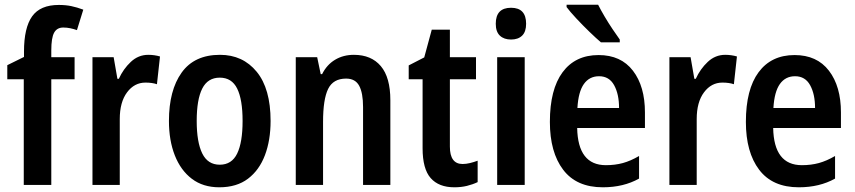

<svg xmlns="http://www.w3.org/2000/svg" viewBox="-20 -786 3633 816"><path d="M297 -449H198V0H81V-449H11V-509L82 -544V-567Q82 -668 116.5 -716.5Q151 -765 230 -765Q259 -765 283 -760Q307 -755 334 -745L307 -658Q293 -663 278.5 -666Q264 -669 249 -669Q222 -669 210 -647Q198 -625 198 -572V-543H297Z M610 -553Q636 -553 660 -546L647 -428Q627 -435 598 -435Q551 -435 520 -393.5Q489 -352 489 -280V0H373V-543H463L479 -451H485Q504 -493 536 -523Q568 -553 610 -553Z M1130 -272Q1130 -190 1106 -126.5Q1082 -63 1034 -26.5Q986 10 912 10Q843 10 795.5 -26Q748 -62 723 -125.5Q698 -189 698 -272Q698 -402 752 -477.5Q806 -553 915 -553Q1012 -553 1071 -481Q1130 -409 1130 -272ZM816 -272Q816 -182 839.5 -134Q863 -86 914 -86Q965 -86 988 -133.5Q1011 -181 1011 -272Q1011 -363 988 -409.5Q965 -456 914 -456Q863 -456 839.5 -409.5Q816 -363 816 -272Z M1484 -553Q1558 -553 1598.5 -505Q1639 -457 1639 -360V0H1523V-331Q1523 -391 1506.5 -421.5Q1490 -452 1451 -452Q1396 -452 1374.5 -408Q1353 -364 1353 -268V0H1237V-543H1328L1343 -471H1349Q1369 -511 1404 -532Q1439 -553 1484 -553Z M1946 -89Q1961 -89 1977.5 -93Q1994 -97 2010 -103V-12Q1989 -2 1964.5 4Q1940 10 1911 10Q1845 10 1810.5 -29Q1776 -68 1776 -156V-449H1717V-508L1783 -542L1815 -660H1892V-543H2003V-449H1892V-163Q1892 -89 1946 -89Z M2152 -753Q2216 -753 2216 -685Q2216 -651 2199 -634.5Q2182 -618 2152 -618Q2122 -618 2104.5 -634.5Q2087 -651 2087 -685Q2087 -753 2152 -753ZM2210 -543V0H2093V-543Z M2524 -552Q2619 -552 2670 -485.5Q2721 -419 2721 -308V-242H2433Q2436 -84 2555 -84Q2594 -84 2627 -93Q2660 -102 2696 -123V-27Q2630 10 2542 10Q2430 10 2373.5 -64.5Q2317 -139 2317 -268Q2317 -406 2371 -479Q2425 -552 2524 -552ZM2526 -462Q2485 -462 2461.5 -429Q2438 -396 2434 -327H2611Q2611 -386 2590 -424Q2569 -462 2526 -462ZM2522 -766Q2533 -744 2549.5 -716Q2566 -688 2583.5 -662Q2601 -636 2614 -618V-606H2534Q2514 -623 2485 -651Q2456 -679 2429 -708Q2402 -737 2388 -756V-766Z M3062 -553Q3088 -553 3112 -546L3099 -428Q3079 -435 3050 -435Q3003 -435 2972 -393.5Q2941 -352 2941 -280V0H2825V-543H2915L2931 -451H2937Q2956 -493 2988 -523Q3020 -553 3062 -553Z M3357 -552Q3452 -552 3503 -485.5Q3554 -419 3554 -308V-242H3266Q3269 -84 3388 -84Q3427 -84 3460 -93Q3493 -102 3529 -123V-27Q3463 10 3375 10Q3263 10 3206.5 -64.5Q3150 -139 3150 -268Q3150 -406 3204 -479Q3258 -552 3357 -552ZM3359 -462Q3318 -462 3294.5 -429Q3271 -396 3267 -327H3444Q3444 -386 3423 -424Q3402 -462 3359 -462Z"/></svg>

Font: Noto Sans Khmer UI Condensed SemiBold
Style: Regular
Weight: 600
Width: 3
Designer: Danh Hong and the Monotype Design Team
Foundry: Monotype Imaging Inc.
Version: Version 2.002; ttfautohint (v1.8.4.7-5d5b)